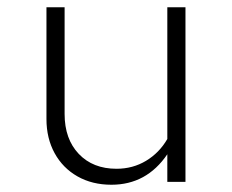

<svg xmlns="http://www.w3.org/2000/svg" viewBox="-20 -501 640 529"><path d="M287 8Q234 8 193.5 -15Q153 -38 130.5 -79Q108 -120 108 -173V-481H158V-187Q158 -118 197 -77Q236 -36 301 -36Q346 -36 382.5 -58Q419 -80 441 -118V-481H491V0H441V-76Q384 8 287 8Z"/></svg>

Font: Red Hat Mono VF Light
Style: Regular
Weight: 300
Monospace: yes
Designer: Pentagram, MCKL
Foundry: Pentagram, MCKL
Version: Version 1.023